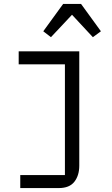

<svg xmlns="http://www.w3.org/2000/svg" viewBox="-20 -762 568 976"><path d="M392 -742 493 -603 452 -573 346 -687 239 -573 200 -603 301 -742ZM83 128H310V-435H75V-501H383V80Q383 130 358 162Q333 194 279 194H83Z"/></svg>

Font: PlemolJP
Style: Regular
Weight: 400
Monospace: yes
Version: v2.0.4; ttfautohint (v1.8.4.7-5d5b-dirty) -l 6 -r 45 -G 200 